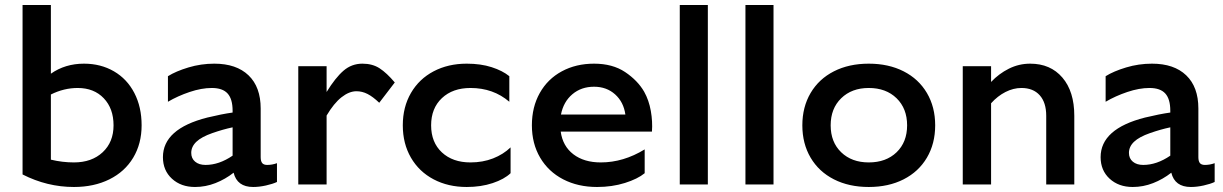

<svg xmlns="http://www.w3.org/2000/svg" viewBox="-20 -736 4881 766"><path d="M183 -716V-442Q240 -482 315 -482Q382 -482 434.5 -451.5Q487 -421 516 -365Q545 -309 545 -236Q545 -163 511.5 -107Q478 -51 416.5 -20.5Q355 10 275 10Q168 10 70 -40V-716ZM275 -88Q346 -88 389.5 -128.5Q433 -169 433 -236Q433 -303 394 -344Q355 -385 290 -385Q235 -385 183 -359V-99Q229 -88 275 -88Z M912 -47Q879 -21 839.5 -5.5Q800 10 758 10Q702 10 666 -23Q630 -56 630 -109Q630 -222 807 -267Q865 -281 908 -287V-294Q908 -341 888 -363Q868 -385 825 -385Q784 -385 736.5 -369Q689 -353 650 -330V-432Q682 -452 732 -467Q782 -482 835 -482Q923 -482 971.5 -435.5Q1020 -389 1020 -303V-109Q1020 -93 1026 -85.5Q1032 -78 1046 -78Q1066 -78 1085 -85V-10Q1068 -2 1041 4Q1014 10 990 10Q926 10 912 -47ZM800 -78Q854 -78 908 -115V-228Q870 -220 827 -205Q784 -190 763.5 -170.5Q743 -151 743 -126Q743 -104 758.5 -91Q774 -78 800 -78Z M1170 0V-472H1283V-369Q1318 -426 1350.5 -454Q1383 -482 1426 -482Q1466 -482 1494.5 -463.5Q1523 -445 1555 -407L1493 -326Q1468 -350 1446.5 -361Q1425 -372 1402 -372Q1373 -372 1342.5 -348Q1312 -324 1283 -275V0Z M1842 10Q1768 10 1710 -20.5Q1652 -51 1619.5 -107Q1587 -163 1587 -236Q1587 -309 1619.5 -365Q1652 -421 1710 -451.5Q1768 -482 1842 -482Q1898 -482 1941.5 -468Q1985 -454 2012 -432V-330Q1948 -385 1857 -385Q1786 -385 1743 -344.5Q1700 -304 1700 -236Q1700 -168 1743 -128Q1786 -88 1857 -88Q1906 -88 1947 -104Q1988 -120 2017 -148V-45Q1992 -21 1945.5 -5.5Q1899 10 1842 10Z M2350 -482Q2424 -482 2474 -448.5Q2524 -415 2550 -370Q2569 -336 2576.5 -293.5Q2584 -251 2581 -211H2217Q2225 -153 2267.5 -120.5Q2310 -88 2377 -88Q2467 -88 2552 -140V-45Q2524 -22 2473 -6Q2422 10 2362 10Q2286 10 2227 -20.5Q2168 -51 2135 -107Q2102 -163 2102 -236Q2102 -309 2133.5 -365Q2165 -421 2221.5 -451.5Q2278 -482 2350 -482ZM2475 -279Q2468 -329 2434 -359.5Q2400 -390 2350 -390Q2299 -390 2263.5 -360Q2228 -330 2218 -279Z M2804 -716V0H2692V-716Z M3066 -716V0H2954V-716Z M3711 -236Q3711 -163 3678 -107Q3645 -51 3585 -20.5Q3525 10 3446 10Q3367 10 3307 -20.5Q3247 -51 3214 -107Q3181 -163 3181 -236Q3181 -309 3214 -365Q3247 -421 3307 -451.5Q3367 -482 3446 -482Q3525 -482 3585 -451.5Q3645 -421 3678 -365Q3711 -309 3711 -236ZM3599 -236Q3599 -303 3557 -344Q3515 -385 3446 -385Q3378 -385 3336 -344Q3294 -303 3294 -236Q3294 -169 3336 -128.5Q3378 -88 3446 -88Q3515 -88 3557 -128.5Q3599 -169 3599 -236Z M3934 -472V-409Q3965 -442 4005 -462Q4045 -482 4090 -482Q4171 -482 4218.5 -426.5Q4266 -371 4266 -274V0H4154V-274Q4154 -327 4128 -356Q4102 -385 4055 -385Q4023 -385 3991.5 -369Q3960 -353 3934 -324V0H3821V-472Z M4653 -47Q4620 -21 4580.5 -5.5Q4541 10 4499 10Q4443 10 4407 -23Q4371 -56 4371 -109Q4371 -222 4548 -267Q4606 -281 4649 -287V-294Q4649 -341 4629 -363Q4609 -385 4566 -385Q4525 -385 4477.5 -369Q4430 -353 4391 -330V-432Q4423 -452 4473 -467Q4523 -482 4576 -482Q4664 -482 4712.5 -435.5Q4761 -389 4761 -303V-109Q4761 -93 4767 -85.5Q4773 -78 4787 -78Q4807 -78 4826 -85V-10Q4809 -2 4782 4Q4755 10 4731 10Q4667 10 4653 -47ZM4541 -78Q4595 -78 4649 -115V-228Q4611 -220 4568 -205Q4525 -190 4504.5 -170.5Q4484 -151 4484 -126Q4484 -104 4499.5 -91Q4515 -78 4541 -78Z"/></svg>

Font: Madhuban Medium
Style: Regular
Weight: 500
Designer: jaikishan Patel
Foundry: MagicType
Version: Version 1.000